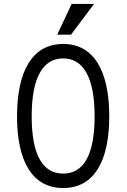

<svg xmlns="http://www.w3.org/2000/svg" viewBox="-20 -938 640 970"><path d="M299 -643C398 -643 458 -552 458 -350C458 -148 398 -61 299 -61C200 -61 140 -148 140 -350C140 -552 200 -643 299 -643ZM299 -716C143 -716 66 -578 66 -350C66 -122 144 12 299 12C454 12 532 -122 532 -350C532 -578 455 -716 299 -716ZM342 -918 269 -763H339L455 -918Z"/></svg>

Font: Fliege Mono Light
Style: Regular
Weight: 300
Version: Version 0.020;Glyphs 3.3 (3306)